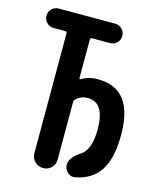

<svg xmlns="http://www.w3.org/2000/svg" viewBox="-111 -807 722 887"><g transform="rotate(15 250.0 -363.0)"><path d="M58.6 -637.7Q40 -637.7 26.4 -650.9Q12.7 -664.1 12.7 -684.1Q12.7 -704.1 26.4 -717.3Q40 -730.5 58.6 -730.5H329.1Q347.7 -730.5 361.3 -717.3Q375 -704.1 375 -684.1Q375 -664.1 361.3 -650.9Q347.7 -637.7 329.1 -637.7H243.2Q234.4 -637.7 234.4 -628.9V-445.3Q234.4 -442.4 236.8 -440.9Q239.3 -439.5 241.2 -441.4Q276.4 -462.9 319.3 -461.9Q488.3 -461.9 488.3 -241.2Q488.3 -128.9 450.2 -70.3Q412.1 -11.7 333 2.9Q311.5 6.8 296.4 -8.3Q281.2 -23.4 281.2 -43.9Q281.2 -78.1 330.1 -109.4Q377 -139.6 377 -238.3Q377 -366.2 295.9 -366.2Q263.7 -366.2 241.2 -344.7Q234.4 -337.9 234.4 -330.1V-54.7Q234.4 -31.2 218.3 -15.6Q202.1 0 179.2 0Q156.2 0 139.6 -16.1Q123 -32.2 123 -54.7V-628.9Q123 -637.7 115.2 -637.7Z"/></g></svg>

Font: Rounded Mgen+ 1m medium
Style: Regular
Weight: 500
Designer: [Source Han Sans]
Ryoko NISHIZUKA  (kana & ideographs); Paul D. Hunt (Latin, Greek & Cyrillic); Wenlong ZHANG  (bopomofo
Version: Version 1.059.20150602